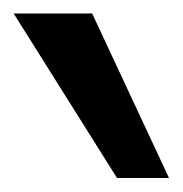

<svg xmlns="http://www.w3.org/2000/svg" viewBox="-108 -885 269 283"><path d="M141.1 -622.6H64.5L-87.9 -865.2H27.8Z"/></svg>

Font: Mardoto
Style: Regular
Weight: 400
Designer: Christian Robertson, Vahan Hovhannisyan
Foundry: Google
Version: Version 1.000